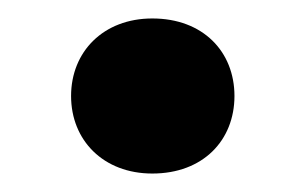

<svg xmlns="http://www.w3.org/2000/svg" viewBox="-20 -390 331 208"><path d="M145 -202C200 -202 234 -238 234 -286C234 -334 200 -370 145 -370C92 -370 57 -334 57 -286C57 -238 92 -202 145 -202Z"/></svg>

Font: Gantari ExtraBold
Style: Regular
Weight: 800
Designer: Anugrah Pasau
Foundry: Lafontype
Version: Version 1.000